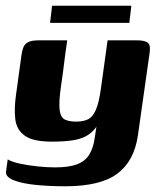

<svg xmlns="http://www.w3.org/2000/svg" viewBox="-20 -540 559 671"><path d="M208 111Q151 111 103 106Q55 101 27 89.5Q-1 78 1 60L7 17Q22 26 50 32Q78 38 111 41.5Q144 45 172 45Q220 45 248.5 34.5Q277 24 291.5 1Q306 -22 311 -58L317 -97Q303 -77 283 -65.5Q263 -54 233.5 -49.5Q204 -45 161 -45Q96 -45 67 -65.5Q38 -86 33.5 -123Q29 -160 36 -209L55 -347Q57 -362 61.5 -374Q66 -386 78 -392.5Q90 -399 114 -399H215Q211 -373 208.5 -354Q206 -335 204 -318.5Q202 -302 199.5 -283Q197 -264 193 -238Q185 -181 188.5 -155Q192 -129 207 -122Q222 -115 246 -115Q271 -115 287.5 -123Q304 -131 315 -156Q326 -181 333 -233L356 -399H460Q484 -399 495.5 -391.5Q507 -384 503 -356L462 -67Q449 23 390 67Q331 111 208 111ZM155 -460 162 -520H439L432 -460Z"/></svg>

Font: Genos Thin
Style: Bold Italic
Weight: 700
Italic angle: -8°
Version: Version 1.010